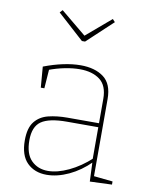

<svg xmlns="http://www.w3.org/2000/svg" viewBox="-86 -832 707 901"><g transform="rotate(10 267.0 -381.0)"><path d="M419 -19 412 -27 509 -17V-2L404 2L400 -94L404 -91Q358 -45 303.5 -19.5Q249 6 198 6Q141 6 105.5 -29Q70 -64 70 -136Q70 -195 94 -225Q118 -255 158.5 -265Q199 -275 248 -275H406L399 -268V-391Q399 -454 363 -481.5Q327 -509 267 -509Q234 -509 196 -501.5Q158 -494 118 -479L125 -490L118 -392H101L93 -491Q140 -509 184.5 -518.5Q229 -528 268 -528Q336 -528 377.5 -497Q419 -466 419 -394ZM91 -140Q91 -75 122 -44Q153 -13 201 -13Q246 -13 300 -38.5Q354 -64 404 -110L399 -99V-263L406 -256H250Q165 -256 128 -230.5Q91 -205 91 -140ZM378 -768 390 -755 268 -641H253L127 -755L139 -768L265 -664H256Z"/></g></svg>

Font: Bitter Thin Thin
Style: Regular
Weight: 250
Version: Version 2.002